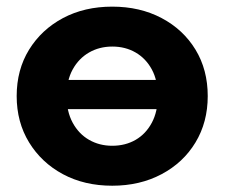

<svg xmlns="http://www.w3.org/2000/svg" viewBox="-20 -566 694 593"><path d="M326.6 7.6Q240.8 7.6 174.4 -28Q108.1 -63.6 69.8 -126.2Q31.5 -188.8 31.5 -269.3Q31.5 -350.4 69.8 -412.6Q108.1 -474.7 174.4 -510.1Q240.8 -545.5 326.6 -545.5Q412.3 -545.5 479.1 -510.2Q545.9 -474.9 583.8 -412.7Q621.6 -350.6 621.6 -269.3Q621.6 -188.6 583.8 -126.1Q546.1 -63.6 479 -28Q412 7.6 326.6 7.6ZM326.6 -115.8Q367.2 -115.8 398.9 -134.1Q430.5 -152.4 449 -187.1Q467.4 -221.7 467.4 -269.2Q467.4 -317.2 449 -351.4Q430.5 -385.5 398.9 -403.8Q367.2 -422.2 326.9 -422.2Q286.9 -422.2 255 -403.8Q223.2 -385.5 204.4 -351.4Q185.7 -317.2 185.7 -269.2Q185.7 -221.7 204.4 -187.1Q223.2 -152.4 255.1 -134.1Q287 -115.8 326.6 -115.8ZM115.1 -229V-319.1H533.4V-229Z"/></svg>

Font: Montserrat Alternates Thin
Style: Regular
Weight: 100
Designer: Julieta Ulanovsky
Foundry: Julieta Ulanovsky
Version: Version 9.000